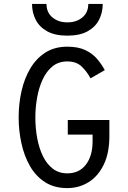

<svg xmlns="http://www.w3.org/2000/svg" viewBox="-20 -951 656 983"><path d="M324.5 12Q258 12 210.8 -18.2Q163.5 -48.5 133.8 -100.2Q104 -152 89.8 -216.8Q75.5 -281.5 75.5 -350Q75.5 -420 90.2 -485Q105 -550 135.5 -601.2Q166 -652.5 213 -682.2Q260 -712 324.5 -712Q379.5 -712 416.2 -694.8Q453 -677.5 476.5 -650Q500 -622.5 516.5 -592L443.5 -550Q425 -584.5 398 -610.5Q371 -636.5 324.5 -636.5Q279.5 -636.5 248.2 -610.8Q217 -585 197.8 -542.8Q178.5 -500.5 169.8 -450Q161 -399.5 161 -350Q161 -295 170.5 -243.5Q180 -192 199.8 -151.5Q219.5 -111 250.5 -87.2Q281.5 -63.5 324.5 -63.5Q385.5 -63.5 419.8 -108.2Q454 -153 454 -226.5V-262H327V-336.5H540V-254.5Q540 -167.5 511.2 -108.2Q482.5 -49 433.8 -18.5Q385 12 324.5 12ZM325 -768.5Q262 -768.5 222 -790.5Q182 -812.5 163 -849.5Q144 -886.5 144 -931H218Q218 -887 248.5 -861.8Q279 -836.5 325 -836.5Q371.5 -836.5 401.8 -861.8Q432 -887 432 -931H506Q506 -886.5 487 -849.5Q468 -812.5 428 -790.5Q388 -768.5 325 -768.5Z"/></svg>

Font: Overpass Mono Light
Style: Regular
Weight: 400
Monospace: yes
Version: Version 4.000